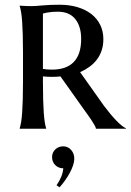

<svg xmlns="http://www.w3.org/2000/svg" viewBox="-20 -549 557 819"><path d="M163.1 -254.9Q172.9 -253.4 182.9 -252.7Q192.9 -252 202.1 -252Q263.2 -252 294.7 -284.7Q326.2 -317.4 326.2 -382.8Q326.2 -436.5 301 -467.8Q275.9 -499 227.1 -499Q211.4 -499 199.5 -497.8Q187.5 -496.6 179.2 -495.1Q169.9 -493.2 163.1 -491.2ZM237.8 -223.1Q228 -221.7 218.5 -221.4Q209 -221.2 199.2 -221.2Q191.4 -221.2 182.1 -221.7Q172.9 -222.2 163.1 -223.1V-199.2Q163.1 -155.8 164.1 -123.3Q165 -90.8 166.7 -67.4Q168.5 -43.9 170.9 -28.1Q173.3 -12.2 176.8 -2V0H64V-2Q67.4 -12.2 70.1 -28.3Q72.8 -44.4 74.5 -68.1Q76.2 -91.8 77.1 -124.5Q78.1 -157.2 78.1 -201.2V-324.2Q78.1 -368.2 77.1 -400.6Q76.2 -433.1 74.5 -456.8Q72.8 -480.5 70.1 -496.6Q67.4 -512.7 64 -522.9V-524.9Q71.8 -524.4 80.6 -523.9Q87.9 -523.4 96.9 -523.2Q106 -522.9 115.2 -522.9Q130.9 -522.9 161.6 -525.9Q192.4 -528.8 233.9 -528.8Q275.9 -528.8 310.3 -518.6Q344.7 -508.3 369.4 -489.3Q394 -470.2 407.5 -442.9Q420.9 -415.5 420.9 -381.8Q420.9 -355.5 413.6 -333.7Q406.2 -312 393.1 -294.7Q379.9 -277.3 361.8 -264.2Q343.8 -251 321.8 -241.2L423.8 -97.2Q437 -79.6 450.4 -63.5Q463.9 -47.4 476.1 -34.7Q488.3 -22 499 -13.4Q509.8 -4.9 517.1 -2V0H389.2Q389.2 -4.4 383.1 -15.4Q377 -26.4 368.9 -38.3Q360.8 -50.3 352.8 -61.5Q344.7 -72.8 340.8 -78.1ZM202.1 121.1Q202.1 101.6 215.8 88.4Q229.5 75.2 250 75.2Q269.5 75.2 283.2 90.3Q296.9 105.5 296.9 127.9Q296.9 141.1 291.5 157Q286.1 172.9 277.3 189Q268.6 205.1 257.3 220.9Q246.1 236.8 233.9 250L221.2 241.2Q247.1 204.1 250 168.9Q229.5 168.9 215.8 155.3Q202.1 141.6 202.1 121.1Z"/></svg>

Font: Marcellus SC
Style: Regular
Weight: 400
Designer: Astigmatic (AOETI)
Foundry: Astigmatic (AOETI)
Version: Version 1.001